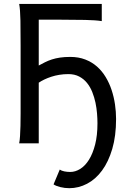

<svg xmlns="http://www.w3.org/2000/svg" viewBox="-20 -733 663 982"><path d="M500.5 -625Q471.2 -629.9 415.8 -631.1Q360.4 -632.3 288.1 -632.3H178.2V-397.9Q194.3 -406.7 210.4 -414.8Q226.6 -422.9 245.4 -429Q264.2 -435.1 287.1 -438.5Q310.1 -441.9 339.4 -441.9Q381.8 -441.9 416 -428.7Q450.2 -415.5 476.1 -392.6Q502 -369.6 520.5 -338.9Q539.1 -308.1 550.8 -272.7Q562.5 -237.3 568.1 -199.5Q573.7 -161.6 573.7 -124.5Q573.7 -37.6 554.2 28.6Q534.7 94.7 501.7 139.4Q468.8 184.1 425.3 206.8Q381.8 229.5 334.5 229.5Q311 229.5 288.6 223.9Q266.1 218.3 253.9 210L285.6 134.3Q294.4 140.6 309.1 143.6Q323.7 146.5 339.4 146.5Q365.2 146.5 390.4 130.9Q415.5 115.2 435.1 84Q454.6 52.7 466.6 6.1Q478.5 -40.5 478.5 -102.5Q478.5 -125 476.3 -152.6Q474.1 -180.2 468.3 -208Q462.4 -235.8 451.9 -262.2Q441.4 -288.6 425 -308.8Q408.7 -329.1 385 -341.6Q361.3 -354 329.6 -354Q305.2 -354 283.2 -350.3Q261.2 -346.7 241.9 -340.3Q222.7 -334 206.5 -326.2Q190.4 -318.4 178.2 -310.1V0H78.1Q81.1 -14.6 82.5 -37.6Q84 -60.5 84.7 -89.4Q85.4 -118.2 85.4 -151.9V-500.5Q85.4 -572.8 84.5 -628.2Q83.5 -683.6 78.1 -712.9H500.5Z"/></svg>

Font: Andika Compact
Style: Regular
Weight: 400
Designer: Victor Gaultney, Annie Olsen, Julie Remington, Don Collingsworth, Eric Hays, Becca Hirsbrunner
Foundry: SIL International
Version: Version 5.000 ; LnSpcTght